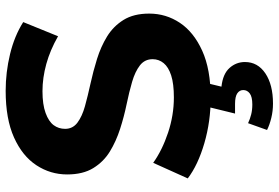

<svg xmlns="http://www.w3.org/2000/svg" viewBox="-173 -579 984 678"><g transform="rotate(-90 319.0 -240.0)"><path d="M313 12Q229 12 152 -10.5Q75 -33 28 -69L83 -191Q128 -159 189.5 -138.5Q251 -118 314 -118Q362 -118 391.5 -127.5Q421 -137 435 -154Q449 -171 449 -193Q449 -221 427 -238Q405 -255 369 -265.5Q333 -276 289.5 -285Q246 -294 202.5 -308Q159 -322 123 -344Q87 -366 64.5 -402.5Q42 -439 42 -495Q42 -554 74.5 -603.5Q107 -653 172.5 -682.5Q238 -712 337 -712Q403 -712 467 -696.5Q531 -681 580 -650L530 -527Q481 -555 432 -568.5Q383 -582 336 -582Q289 -582 259 -571Q229 -560 216 -542.5Q203 -525 203 -502Q203 -475 225 -458.5Q247 -442 283 -432Q319 -422 362.5 -412.5Q406 -403 449.5 -389.5Q493 -376 529 -354Q565 -332 587.5 -296Q610 -260 610 -205Q610 -146 577.5 -97Q545 -48 479 -18Q413 12 313 12ZM292 232Q266 232 241.5 226Q217 220 199 211L223 144Q238 151 254 155Q270 159 289 159Q316 159 328 150Q340 141 340 127Q340 114 328.5 106Q317 98 291 98H257L283 -8H366L352 50Q397 55 418 78.5Q439 102 439 133Q439 178 399 205Q359 232 292 232Z"/></g></svg>

Font: Montserrat Z
Style: Bold
Weight: 700
Designer: Julieta Ulanovsky
Foundry: Julieta Ulanovsky
Version: Version 8.000